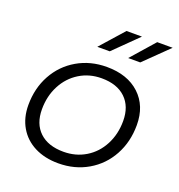

<svg xmlns="http://www.w3.org/2000/svg" viewBox="-133 -843 893 958"><g transform="rotate(20 313.5 -363.5)"><path d="M42 -218Q42 -307 81 -378Q120 -449 189.5 -489.5Q259 -530 346 -530Q456 -530 520.5 -470Q585 -410 585 -308Q585 -219 546 -147.5Q507 -76 437.5 -35.5Q368 5 281 5Q209 5 155 -22.5Q101 -50 71.5 -100.5Q42 -151 42 -218ZM514 -304Q514 -381 468.5 -424.5Q423 -468 341 -468Q276 -468 224 -436Q172 -404 142.5 -347.5Q113 -291 113 -221Q113 -144 158.5 -101Q204 -58 286 -58Q351 -58 403 -89.5Q455 -121 484.5 -177.5Q514 -234 514 -304ZM376 -732H458L332 -608H266ZM539 -732H621L494 -608H430Z"/></g></svg>

Font: Montserrat Alternates
Style: Italic
Weight: 400
Italic angle: -11.3°
Designer: Julieta Ulanovsky
Foundry: Julieta Ulanovsky
Version: Version 7.200